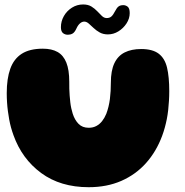

<svg xmlns="http://www.w3.org/2000/svg" viewBox="-20 -798 811 840"><path d="M368 21Q244.5 21 160.2 -41Q76 -103 39 -206.5Q33 -223 28.2 -240.2Q23.5 -257.5 20.2 -275.5Q17 -293.5 14.5 -312.2Q12 -331 10.8 -350.5Q9.5 -370 9.5 -390.5Q9.5 -454 25 -497.2Q40.5 -540.5 75.2 -562.8Q110 -585 167.5 -585Q206.5 -585 232 -570.5Q257.5 -556 270.2 -524.2Q283 -492.5 283 -440.5Q283 -425 283.2 -409.5Q283.5 -394 284.8 -379.5Q286 -365 287.5 -351Q289 -337 291.8 -324.5Q294.5 -312 298 -301Q307 -273 323.8 -256Q340.5 -239 368 -239Q387 -239 401.5 -246.8Q416 -254.5 426.8 -268.2Q437.5 -282 445 -300Q450.5 -314.5 454.5 -330.8Q458.5 -347 460.8 -364.5Q463 -382 464 -400.2Q465 -418.5 465 -436.5Q465 -488.5 480.2 -521Q495.5 -553.5 525.2 -568.5Q555 -583.5 597.5 -583.5Q647.5 -583.5 674.2 -563.2Q701 -543 710.8 -502.2Q720.5 -461.5 720.5 -399Q720.5 -377.5 719.2 -357Q718 -336.5 715.8 -316.2Q713.5 -296 709.8 -277Q706 -258 701 -239.8Q696 -221.5 689.5 -204Q664 -135 618.8 -84.5Q573.5 -34 510.5 -6.5Q447.5 21 368 21ZM277 -646Q264 -646 255.2 -653.5Q246.5 -661 246.5 -679Q246.5 -705 259.5 -727.8Q272.5 -750.5 294.8 -764.5Q317 -778.5 343.5 -778.5Q365.5 -778.5 380 -769.5Q394.5 -760.5 405.5 -748.8Q416.5 -737 426 -728Q435.5 -719 447 -719Q459.5 -719 467.2 -725.8Q475 -732.5 484 -750Q491 -764 498.8 -769.8Q506.5 -775.5 519.5 -775.5Q530 -775.5 538.8 -768.5Q547.5 -761.5 547.5 -740.5Q547.5 -717 533.5 -695.5Q519.5 -674 498 -660.8Q476.5 -647.5 452 -647.5Q431.5 -647.5 416.2 -656Q401 -664.5 389.5 -675.5Q378 -686.5 368.2 -695Q358.5 -703.5 348.5 -703.5Q339 -703.5 330 -695.8Q321 -688 314.5 -673.5Q306.5 -656 297.2 -651Q288 -646 277 -646Z"/></svg>

Font: Gluten Thin ExtraBold
Style: Regular
Weight: 800
Version: Version 1.300